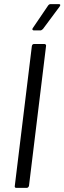

<svg xmlns="http://www.w3.org/2000/svg" viewBox="-20 -914 313 934"><path d="M52 -10 135 -690Q137 -700 146 -700H196Q200 -700 202.5 -697Q205 -694 204 -690L121 -10Q120 -6 117 -3Q114 0 110 0H60Q50 0 52 -10ZM140 -778 214 -887Q219 -894 226 -894H266Q272 -894 273 -890.5Q274 -887 270 -882L189 -773Q182 -766 176 -766H145Q140 -766 138 -769.5Q136 -773 140 -778Z"/></svg>

Font: Barlow Condensed
Style: Italic
Weight: 400
Width: 3
Italic angle: -7°
Designer: Jeremy Tribby
Foundry: Tribby Type
Version: Version 1.408